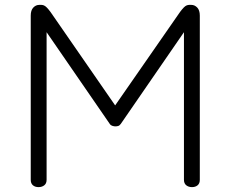

<svg xmlns="http://www.w3.org/2000/svg" viewBox="-20 -696 937 787"><path d="M475 -188Q470 -181 464 -179.5Q458 -178 453 -178Q448 -178 441 -180Q434 -182 430 -188L171 -564V41Q171 56 161.5 63.5Q152 71 138 71Q124 71 115 63.5Q106 56 106 41V-632Q106 -654 116.5 -665Q127 -676 141 -676Q145 -676 149.5 -676Q154 -676 159.5 -674Q165 -672 171.5 -665.5Q178 -659 187 -647L452 -264L718 -647Q727 -659 733.5 -665.5Q740 -672 745.5 -674Q751 -676 755.5 -676Q760 -676 764 -676Q778 -676 788.5 -665Q799 -654 799 -632V41Q799 56 790 63.5Q781 71 767 71Q753 71 743.5 63.5Q734 56 734 41V-564Z"/></svg>

Font: Cafe24 Ssurround air
Style: Light
Weight: 300
Designer: Cafe24 thkim, hmlim, mnelim, sdjeong, hskwak & 4IRTF
Foundry: Cafe24
Version: Version 1.001